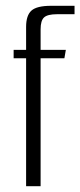

<svg xmlns="http://www.w3.org/2000/svg" viewBox="-20 -642 277 662"><path d="M70 -441H27V-470H70V-549Q70 -589 88.5 -605.5Q107 -622 156 -622H237V-593H177Q144 -593 132 -582Q120 -571 120 -541V-470H207L202 -441H120V0H70Z"/></svg>

Font: Smooch Sans
Style: Regular
Weight: 400
Designer: Robert E. Leuschke
Foundry: Robert E. Leuschke
Version: Version 1.010; ttfautohint (v1.8.3)